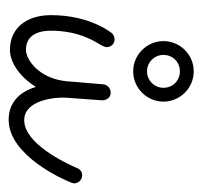

<svg xmlns="http://www.w3.org/2000/svg" viewBox="-32 -428 468 444"><g transform="rotate(90 202.0 -206.0)"><path d="M181 -55C193 -15 219 8 257 8C340 8 396 -120 402 -136C403 -139 404 -141 404 -144C404 -152 397 -162 385 -162C378 -162 372 -158 369 -151C354 -116 310 -28 258 -28C211 -28 204 -100 206 -127L212 -208C212 -218 206 -228 194 -228C185 -228 176 -221 175 -211L168 -127C162 -62 118 -32 95 -32C67 -32 51 -52 51 -90C51 -158 79 -196 85 -207C87 -211 89 -215 89 -219C89 -229 81 -237 71 -237C66 -237 61 -235 57 -231C57 -231 15 -182 15 -90C15 -32 46 5 95 5C125 5 158 -18 181 -55ZM215 -350C215 -388 184 -420 145 -420C106 -420 75 -388 75 -350C75 -312 106 -280 145 -280C184 -280 215 -312 215 -350ZM183 -350C183 -329 166 -312 145 -312C124 -312 107 -329 107 -350C107 -372 124 -388 145 -388C166 -388 183 -372 183 -350Z"/></g></svg>

Font: Sacramento
Style: Regular
Weight: 400
Designer: Astigmatic (AOETI)
Foundry: Astigmatic (AOETI)
Version: Version 1.000